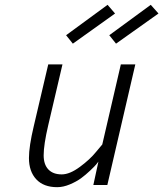

<svg xmlns="http://www.w3.org/2000/svg" viewBox="-20 -767 677 796"><path d="M404 -168 378 -137C361.3 -116.3 339 -95.7 311 -75C283 -54.3 258 -44 236 -44C212 -44 193.5 -50.8 180.5 -64.5C167.5 -78.2 161 -97.7 161 -123C161 -152.3 167.3 -194 180 -248L239 -500H180L120 -244C106.7 -188 100 -144 100 -112C100 -74.7 110.2 -45.2 130.5 -23.5C150.8 -1.8 179.7 9 217 9C233.7 9 251.2 5.2 269.5 -2.5C287.8 -10.2 303.3 -18.7 316 -28C328.7 -37.3 341.3 -48 354 -60C366.7 -72 375 -80.5 379 -85.5L388 -97L367 0H425L541 -500H481ZM457 -711 426 -747 254 -621 282 -586ZM637 -711 605 -747 433 -621 461 -586Z"/></svg>

Font: RazerF5 Light
Style: Italic
Weight: 300
Foundry: Razer Inc.
Version: Version 2